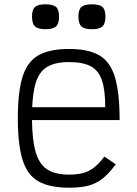

<svg xmlns="http://www.w3.org/2000/svg" viewBox="-20 -860 640 894"><path d="M302 14Q211 14 159 -15.5Q107 -45 85 -116Q63 -187 63 -309Q63 -432 85 -502.5Q107 -573 159 -602.5Q211 -632 302 -632Q392 -632 443 -602Q494 -572 515.5 -499.5Q537 -427 537 -301H129Q130 -210 145 -156Q161 -97 198.5 -72Q236 -47 302 -47Q340 -47 367.5 -54.5Q395 -62 418.5 -80.5Q442 -99 466 -131L519 -95Q489 -54 459.5 -30Q430 -6 393 4Q356 14 302 14ZM130 -361H470Q470 -441 454.5 -486.5Q439 -532 402.5 -551.5Q366 -571 302 -571Q236 -571 198.5 -548Q161 -525 145 -470Q133 -428 130 -361ZM408 -724Q373 -724 359 -737Q345 -750 345 -783Q345 -815 359 -827.5Q373 -840 408 -840Q443 -840 457 -827.5Q471 -815 471 -783Q471 -750 457 -737Q443 -724 408 -724ZM192 -724Q157 -724 143 -737Q129 -750 129 -783Q129 -815 143 -827.5Q157 -840 192 -840Q227 -840 241 -827.5Q255 -815 255 -783Q255 -750 241 -737Q227 -724 192 -724Z"/></svg>

Font: Victor Mono Thin Light
Style: Regular
Weight: 300
Monospace: yes
Version: Version 1.561;gftools[0.9.30]